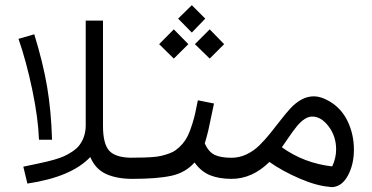

<svg xmlns="http://www.w3.org/2000/svg" viewBox="-20 -708 1474 760"><path d="M319.3 -626.5H387.7V-209Q387.7 -137.2 413.3 -110.4Q439 -83.5 504.9 -83.5V0Q442.4 0 399.9 -19.3Q357.4 -38.6 337.4 -86.4Q262.7 -7.3 88.4 18.6L72.3 -48.3Q91.3 -52.2 130.6 -60.5Q169.9 -68.8 193.6 -75.7Q217.3 -82.5 232.9 -89.4Q248.5 -96.2 266.1 -107.9Q283.7 -119.6 293.9 -132.8Q318.4 -165 319.3 -209ZM53.2 -554.2 115.7 -572.3Q150.4 -459.5 166.5 -364.5Q182.6 -269.5 186 -154.8H134.3Q131.3 -240.2 107.7 -353Q84 -465.8 53.2 -554.2Z M503.9 -83.5V-84H515.6Q589.8 -84 619.1 -91.3Q658.7 -101.1 674.8 -113.3Q706.5 -136.2 723.1 -169.9Q732.9 -190.4 741.2 -217.5Q749.5 -244.6 752.7 -259.8Q755.9 -274.9 763.2 -311L827.1 -298.3L804.7 -192.4Q798.3 -166 790.5 -140.1Q805.7 -106.4 829.8 -95Q854 -83.5 896.5 -83.5V0Q847.2 0 811.5 -14.4Q775.9 -28.8 750 -64.9Q714.4 -24.4 658.2 -12.2Q602.1 0 503.9 0Q488.8 0 476.1 -12.7Q463.4 -25.4 463.4 -41.7Q463.4 -58.1 475.6 -70.8Q487.8 -83.5 503.9 -83.5ZM751.5 -533.2 810.1 -591.8 867.2 -533.2 810.1 -476.1ZM685.1 -634.3 739.3 -687.5 792.5 -634.3 739.3 -579.1ZM609.9 -533.2 668 -591.8 725.6 -533.2 668 -476.1Z M1310.5 -116.7Q1310.5 -168.5 1281 -207.5Q1251.5 -246.6 1215.8 -246.6Q1187 -246.6 1155.3 -208.5Q1141.1 -191.4 1120.1 -160.4Q1099.1 -129.4 1095.7 -125Q1183.6 -62 1294.9 -49.3Q1310.5 -82 1310.5 -116.7ZM1291.5 32.7 1285.6 31.7Q1233.4 27.8 1165.5 -1.5Q1097.7 -30.8 1046.4 -66.9Q978.5 0 896.5 0Q880.9 0 867.9 -12.7Q855 -25.4 855 -41.5Q856 -57.6 868.4 -70.6Q880.9 -83.5 896.5 -83.5Q927.2 -83.5 955.6 -96.9Q983.9 -110.4 1005.9 -131.8Q1027.8 -153.3 1048.8 -179.2Q1069.8 -205.1 1089.6 -231Q1109.4 -256.8 1128.9 -278.3Q1148.4 -299.8 1172.1 -313.2Q1195.8 -326.7 1222.7 -326.7Q1249.5 -326.7 1282.2 -308.1Q1331.5 -279.8 1356.2 -227.8Q1380.9 -175.8 1380.9 -115.7Q1380.9 -55.7 1356.2 -11.5Q1331.5 32.7 1291.5 32.7Z"/></svg>

Font: MiladAzad
Style: Regular
Weight: 400
Designer: Reza bakhtiari fard
Foundry: http://font-store.ir
Version: Version:0.0.3;RFB:1.2.5;Building:2016-04-05 21:27:38.277324